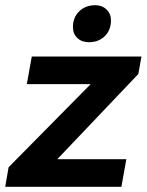

<svg xmlns="http://www.w3.org/2000/svg" viewBox="-45 -717 563 737"><path d="M-12 -75 303 -394H58L77 -500H498L486 -433L175 -106H440L421 0H-25ZM235 -613Q235 -650 259 -673.5Q283 -697 321 -697Q347 -697 364 -680.5Q381 -664 381 -639Q381 -602 357.5 -578.5Q334 -555 296 -555Q269 -555 252 -571Q235 -587 235 -613Z"/></svg>

Font: Sarabun ExtraBold
Style: Italic
Weight: 800
Italic angle: -10°
Designer: Suppakit Chalermlarp | Katatrad Co.,Ltd.
Foundry: Cadson Demak Co.,Ltd.
Version: Version 1.000; ttfautohint (v1.6)